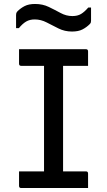

<svg xmlns="http://www.w3.org/2000/svg" viewBox="-20 -948 540 968"><path d="M424 0H87Q76 0 76 -11V-84H202V-616H87Q76 -616 76 -627V-700H413Q424 -700 424 -689V-616H298V-84H413Q424 -84 424 -73ZM345 -867Q371 -867 388.5 -877.5Q406 -888 425 -910H439V-844Q439 -839 438 -835Q437 -831 432 -826Q416 -810 395.5 -799.5Q375 -789 343 -789Q306 -789 275 -804.5Q244 -820 215 -835Q186 -850 155 -850Q130 -850 112 -839.5Q94 -829 75 -806H61V-872Q61 -877 62 -881Q63 -885 68 -891Q84 -907 104.5 -917.5Q125 -928 157 -928Q195 -928 226 -913Q257 -898 285.5 -882.5Q314 -867 345 -867Z"/></svg>

Font: Recursive Sn Lnr St
Style: Regular
Weight: 400
Version: Version 1.079;hotconv 1.0.112;makeotfexe 2.5.65598; ttfautoh